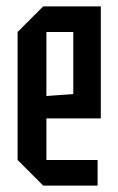

<svg xmlns="http://www.w3.org/2000/svg" viewBox="-20 -580 370 600"><path d="M35 -80V-480L115 -560H295V-210H125V-80H285V0H115ZM125 -280 209 -286V-480H125Z"/></svg>

Font: Tektur Condensed
Style: Regular
Weight: 400
Width: 3
Designer: Adam Jagosz
Foundry: Adam Jagosz
Version: Version 1.005;gftools[0.9.30]